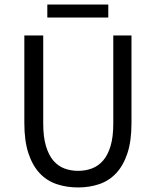

<svg xmlns="http://www.w3.org/2000/svg" viewBox="-20 -812 685 844"><path d="M323 12Q273 12 229.5 -2.5Q186 -17 154.5 -50.5Q123 -84 105 -138Q87 -192 87 -271V-656H170V-269Q170 -210 182 -170Q194 -130 214.5 -106Q235 -82 263 -71.5Q291 -61 323 -61Q356 -61 384 -71.5Q412 -82 433 -106Q454 -130 466 -170Q478 -210 478 -269V-656H558V-271Q558 -192 540 -138Q522 -84 490.5 -50.5Q459 -17 416 -2.5Q373 12 323 12ZM188 -735V-792H456V-735Z"/></svg>

Font: CV Source Sans
Style: Regular
Weight: 400
Designer: Paul D. Hunt
Foundry: Adobe Systems Incorporated
Version: Version 3.001